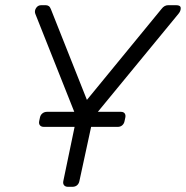

<svg xmlns="http://www.w3.org/2000/svg" viewBox="-20 -720 717 740"><path d="M149 -231Q139 -231 134 -237Q129 -243 131 -253L134 -267Q136 -277 143.5 -283Q151 -289 161 -289H446Q456 -289 460.5 -283Q465 -277 463 -267L460 -253Q458 -243 451 -237Q444 -231 434 -231ZM242 0Q232 0 227 -6Q222 -12 224 -22L275 -267L116 -667Q112 -678 119 -689Q126 -700 139 -700H156Q163 -700 168 -696.5Q173 -693 176 -685L315 -335L602 -685Q608 -693 614.5 -696.5Q621 -700 628 -700H659Q676 -700 676.5 -689Q677 -678 668 -667L339 -267L286 -22Q284 -12 277 -6Q270 0 259 0Z"/></svg>

Font: Rubik Light Light
Style: Italic
Weight: 300
Italic angle: -12°
Version: Version 2.104